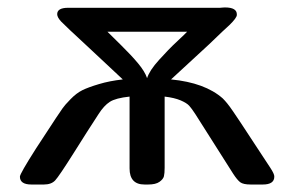

<svg xmlns="http://www.w3.org/2000/svg" viewBox="-20 -493 787 513"><path d="M33.2 -21Q33.2 -28.8 76.2 -96.2Q106.9 -143.1 129.9 -178.2Q142.1 -196.3 147.5 -204.1Q152.8 -211.9 168.5 -228Q184.1 -244.1 200 -252Q215.8 -259.8 244.4 -268.3Q272.9 -276.9 308.1 -280.8Q270 -316.9 216.8 -366.2Q153.8 -424.3 143.3 -435.5Q132.8 -446.8 132.8 -455.1Q132.8 -472.2 162.1 -472.2H567.9Q569.8 -472.2 574 -472.7Q578.1 -473.1 580.1 -473.1H581.1Q613.3 -473.1 612.8 -454.1V-453.1Q612.8 -445.3 592.8 -425.8Q581.5 -416 539.1 -375Q481 -321.8 437 -280.8Q527.8 -272 575.2 -230Q581.1 -224.1 586.9 -217Q592.8 -210 603.3 -194.6Q613.8 -179.2 623.8 -164.1Q633.8 -148.9 657 -113.5Q680.2 -78.1 702.1 -44.9Q713.4 -27.8 712.9 -21Q712.9 0 682.1 0H649.9Q629.9 0 621.8 -6.1Q613.8 -12.2 603 -28.8L502 -188Q492.2 -203.1 485.6 -210.4Q479 -217.8 462.4 -224.9Q445.8 -231.9 419.9 -234.9V-44.9Q419.9 -29.8 418 -22Q416 -14.2 406 -7.1Q396 0 376 0H366.2Q326.2 0 326.2 -43V-234.9Q289.1 -231 273.4 -220.9Q257.8 -210.9 243.2 -188Q214.4 -144 176.8 -84Q137.7 -22 127.4 -11Q117.2 0 97.2 0H64Q33.2 0 33.2 -21ZM267.1 -408.2Q274.9 -400.4 303 -372.8Q331.1 -345.2 349.1 -323.5Q367.2 -301.8 373 -284.2Q376 -293.9 384 -306.4Q392.1 -318.8 405.5 -333.5Q418.9 -348.1 429.4 -359.1Q439.9 -370.1 457 -386Q474.1 -401.9 480 -408.2Z"/></svg>

Font: CMU Sans Serif Demi Condensed
Style: DemiCondensed
Weight: 600
Width: 3
Version: Version 0.7.0